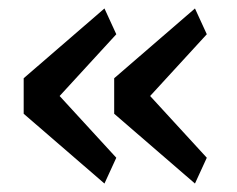

<svg xmlns="http://www.w3.org/2000/svg" viewBox="-20 -509 561 454"><path d="M227 -75 36 -240V-324L227 -489L255 -428L121 -282L255 -136ZM441 -75 250 -240V-324L441 -489L469 -428L335 -282L469 -136Z"/></svg>

Font: IBM Plex Sans Text
Style: Regular
Weight: 450
Designer: Mike Abbink, Paul van der Laan, Pieter van Rosmalen
Foundry: Bold Monday
Version: Version 3.005